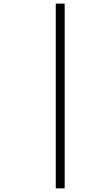

<svg xmlns="http://www.w3.org/2000/svg" viewBox="-20 -782 591 1051"><path d="M285.2 -762.2H334V249H285.2Z"/></svg>

Font: CAA NEO Sans Light
Style: Italic
Weight: 300
Italic angle: -12°
Version: Version 1.10